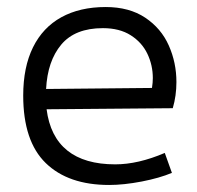

<svg xmlns="http://www.w3.org/2000/svg" viewBox="-20 -510 554 541"><path d="M477.1 -278.8Q477.1 -240.2 466.8 -205.1L111.3 -202.1Q121.1 -125 169.7 -85.9Q218.3 -46.9 304.7 -46.9Q369.1 -46.9 444.3 -79.1L464.4 -22.9Q429.7 -8.3 379.2 1.5Q328.6 11.2 287.6 11.2Q172.4 11.2 108.9 -50.5Q45.4 -112.3 45.4 -240.7Q45.4 -320.8 73 -376.7Q100.6 -432.6 152.8 -461.4Q205.1 -490.2 277.8 -490.2Q344.2 -490.2 389.2 -460.2Q434.1 -430.2 455.6 -381.8Q477.1 -333.5 477.1 -278.8ZM410.6 -290Q410.6 -326.2 395.3 -358.4Q379.9 -390.6 348.4 -410.6Q316.9 -430.7 270 -430.7Q191.4 -430.7 152.6 -384.3Q113.8 -337.9 109.9 -259.3L408.2 -262.2Q410.6 -276.9 410.6 -290Z"/></svg>

Font: Selawik Semilight
Style: Regular
Weight: 300
Designer: Aaron Bell
Foundry: Microsoft Corporation
Version: Version 1.01